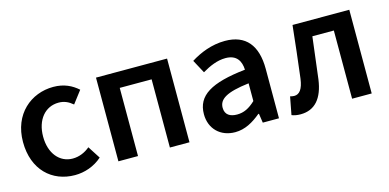

<svg xmlns="http://www.w3.org/2000/svg" viewBox="-55 -790 2205 1088"><g transform="rotate(-15 1047.0 -245.5)"><path d="M41 -245C41 -82 144 12 278 12C334 12 392 -7 438 -48L391 -121C364 -98 329 -82 290 -82C213 -82 159 -147 159 -245C159 -344 214 -409 293 -409C325 -409 350 -398 376 -376L431 -448C395 -480 350 -503 287 -503C156 -503 41 -409 41 -245Z M535 -491V0H650V-400H837V0H952V-491Z M1072 -132C1072 -46 1132 12 1218 12C1276 12 1324 -16 1370 -54H1374L1382 0H1477V-290C1477 -428 1416 -503 1294 -503C1216 -503 1146 -474 1092 -440L1134 -362C1178 -388 1224 -408 1272 -408C1338 -408 1360 -366 1362 -316C1160 -294 1072 -242 1072 -132ZM1362 -236V-132C1326 -98 1294 -82 1254 -82C1214 -82 1184 -98 1184 -140C1184 -190 1228 -220 1362 -236Z M1550 1C1566 7 1581 10 1602 10C1686 10 1735 -47 1750 -155C1760 -236 1770 -319 1780 -400H1906V0H2021V-491H1688C1677 -389 1666 -288 1653 -186C1645 -125 1624 -100 1594 -100C1584 -100 1577 -102 1570 -104Z"/></g></svg>

Font: DAIFUKU Sans Semibold
Style: Regular
Weight: 600
Designer: Original font ‘Source Sans 3’ : Paul D. Hunt
Foundry: Daifuku
Version: Version 1.000